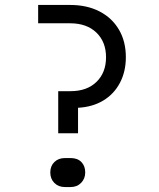

<svg xmlns="http://www.w3.org/2000/svg" viewBox="-20 -750 640 775"><path d="M215 -212V-382H265Q331 -382 369.5 -419.5Q408 -457 408 -519Q408 -581 369 -618.5Q330 -656 263 -656H134V-730H263Q331 -730 381.5 -704Q432 -678 460 -630.5Q488 -583 488 -519Q488 -461 464 -415.5Q440 -370 396.5 -344Q353 -318 295 -315V-212ZM242 5Q216 5 199.5 -11.5Q183 -28 183 -54Q183 -80 199.5 -96Q216 -112 242 -112H265Q293 -112 308.5 -96Q324 -80 324 -54Q324 -29 307.5 -12Q291 5 265 5Z"/></svg>

Font: JetBrains Mono NL Light
Style: Regular
Weight: 300
Monospace: yes
Designer: Philipp Nurullin, Konstantin Bulenkov
Foundry: JetBrains
Version: Version 2.305; ttfautohint (v1.8.4.7-5d5b)